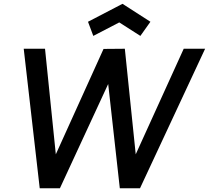

<svg xmlns="http://www.w3.org/2000/svg" viewBox="-20 -1012 1122 1032"><path d="M621 -891.5 481.5 -819 453 -895 638.5 -991.5 788.5 -895 734.5 -819ZM1082.5 -750 732.5 0H624L561.5 -560.5L302 0H193.5L107.5 -750H222L280 -182.5L536.5 -749L651 -750L709.5 -182.5L967.5 -750Z"/></svg>

Font: Russisch Sans SemiBold
Style: Italic
Weight: 600
Width: 4
Italic angle: -10°
Designer: Michael Sharanda (font) & Cristiano Sobral (main changes)
Foundry: Michael Sharanda
Version: Version 2.00;September 8, 2020;FontCreator 13.0.0.2681 64-bi